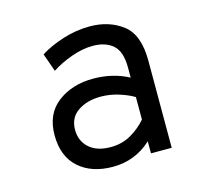

<svg xmlns="http://www.w3.org/2000/svg" viewBox="-83 -618 782 725"><g transform="rotate(-15 308.0 -255.5)"><path d="M91 -160Q91 -243 147.5 -286Q204 -329 287 -329Q363 -329 425 -296V-335Q425 -398 396 -423.5Q367 -449 317 -449Q278 -449 234 -433.5Q190 -418 155 -395L130 -466Q168 -490 220 -506.5Q272 -523 325 -523Q400 -523 453 -483Q506 -443 506 -341V0H425V-47Q361 12 274 12Q191 12 141 -32.5Q91 -77 91 -160ZM425 -132V-220Q400 -235 365.5 -245.5Q331 -256 297 -256Q243 -256 207 -231.5Q171 -207 171 -160Q171 -116 201 -89Q231 -62 285 -62Q329 -62 364 -82Q399 -102 425 -132Z"/></g></svg>

Font: Overpass Mono
Style: Regular
Weight: 400
Monospace: yes
Designer: Delve Withrington, Dave Bailey
Foundry: Delve Fonts
Version: Version 1.000;DELV;Overpass